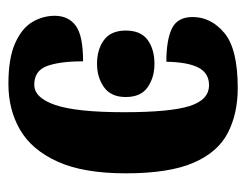

<svg xmlns="http://www.w3.org/2000/svg" viewBox="-86 -504 599 468"><g transform="rotate(90 214.0 -269.5)"><path d="M184 10Q121 10 84.5 -6.5Q48 -23 33 -48.5Q18 -74 18 -103Q18 -136 42 -154Q66 -172 129 -172Q129 -115 140.5 -84Q152 -53 186 -53Q218 -53 235.5 -104.5Q253 -156 253 -272Q253 -384 238 -431.5Q223 -479 187 -479Q158 -479 144.5 -453.5Q131 -428 130 -375Q77 -375 49 -388.5Q21 -402 21 -439Q21 -484 60 -516.5Q99 -549 194 -549Q257 -549 304 -524.5Q351 -500 376.5 -440.5Q402 -381 402 -276Q402 -173 373.5 -110Q345 -47 296 -18.5Q247 10 184 10ZM135 -206Q100 -206 77 -223Q54 -240 54 -276Q54 -313 77 -329.5Q100 -346 135 -346Q168 -346 192 -329.5Q216 -313 216 -276Q216 -240 192 -223Q168 -206 135 -206Z"/></g></svg>

Font: Noto Serif ExtraCondensed ExtraBold
Style: Regular
Weight: 800
Width: 2
Designer: Monotype Design Team
Foundry: Monotype Imaging Inc.
Version: Version 2.013; ttfautohint (v1.8.4.7-5d5b)